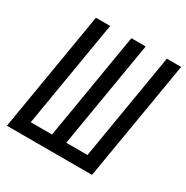

<svg xmlns="http://www.w3.org/2000/svg" viewBox="-160 -834 943 971"><g transform="rotate(30 311.5 -349.0)"><path d="M8.9 0H506L623.2 -698.2H539.8L435.7 -75.6H311.8L416.2 -698.2H332.7L228.7 -75.6H104.4L208.8 -698.2H125.7Z"/></g></svg>

Font: Margiela Mono Italic Text It
Style: Regular
Weight: 400
Designer: Mike Abbink, Paul van der Laan, Pieter van Rosmalen
Foundry: Bold Monday
Version: Version 2.003 2021